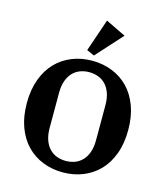

<svg xmlns="http://www.w3.org/2000/svg" viewBox="-139 -1082 1039 1200"><g transform="rotate(15 380.0 -482.0)"><path d="M380 -62Q411 -62 438 -72Q465 -82 485.5 -103Q506 -124 518 -157Q530 -190 530 -236V-462Q530 -508 518 -541Q506 -574 485.5 -595Q465 -616 438 -626Q411 -636 380 -636Q349 -636 322 -626Q295 -616 274.5 -595Q254 -574 242 -541Q230 -508 230 -462V-236Q230 -190 242 -157Q254 -124 274.5 -103Q295 -82 322 -72Q349 -62 380 -62ZM380 12Q310 12 250 -12Q190 -36 146 -81.5Q102 -127 77 -194.5Q52 -262 52 -349Q52 -436 77 -503.5Q102 -571 146 -616.5Q190 -662 250 -686Q310 -710 380 -710Q450 -710 510 -686Q570 -662 614 -616.5Q658 -571 683 -503.5Q708 -436 708 -349Q708 -262 683 -194.5Q658 -127 614 -81.5Q570 -36 510 -12Q450 12 380 12ZM331 -766 403 -976 533 -913 380 -744Z"/></g></svg>

Font: IBM Plex Serif
Style: Bold
Weight: 700
Designer: Mike Abbink, Paul van der Laan, Pieter van Rosmalen
Foundry: Bold Monday
Version: Version 2.008